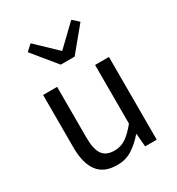

<svg xmlns="http://www.w3.org/2000/svg" viewBox="-198 -955 1003 1091"><g transform="rotate(-30 303.5 -410.0)"><path d="M251 13Q165 13 124.5 -41Q84 -95 84 -199V-543H176V-210Q176 -134 200 -100Q224 -66 278 -66Q320 -66 353 -88Q386 -110 425 -158V-543H516V0H440L433 -85H430Q392 -41 349.5 -14Q307 13 251 13ZM257 -642 130 -797 169 -833 301 -707H305L436 -833L476 -797L348 -642Z"/></g></svg>

Font: Chocolate Classical Sans
Style: Regular
Weight: 400
Designer: 田海東、宇文滿月
Foundry: Moonlit Owen
Version: Version 1.001